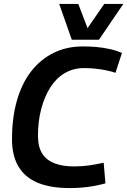

<svg xmlns="http://www.w3.org/2000/svg" viewBox="-20 -946 647 976"><path d="M333 10Q238 10 173 -16.5Q108 -43 74.5 -98.5Q41 -154 41 -239Q41 -346 65.5 -433Q90 -520 137 -581.5Q184 -643 251 -676.5Q318 -710 401 -710Q437 -710 470.5 -707Q504 -704 536.5 -697Q569 -690 600 -677L567 -576Q543 -584 517.5 -589Q492 -594 464 -597Q436 -600 408 -600Q353 -600 309.5 -574.5Q266 -549 236 -502Q206 -455 189.5 -392Q173 -329 173 -256Q173 -199 195 -165Q217 -131 258 -115.5Q299 -100 357 -100Q398 -100 435.5 -105.5Q473 -111 507 -119L516 -14Q473 -2 428.5 4Q384 10 333 10ZM607 -926 483 -744H345L281 -926H378L425 -803L510 -926Z"/></svg>

Font: Georama ExtraCondensed Thin SemiBold
Style: Italic
Weight: 600
Italic angle: -9°
Version: Version 1.001